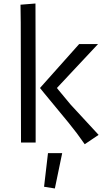

<svg xmlns="http://www.w3.org/2000/svg" viewBox="-20 -818 625 1102"><path d="M100.6 0Q100.6 0 99.1 -688Q98.1 -775.9 97.7 -791L183.6 -797.9L184.6 -338.9V0ZM373 -114.3 232.4 -284.7Q215.3 -304.7 209.5 -313L434.1 -564.9H542.5L306.6 -313Q309.1 -309.6 316.4 -300.8Q371.6 -235.4 385.3 -217.8L545.9 -43.9L466.3 9.8Q423.8 -52.2 373 -114.3ZM336.9 61 294.9 263.7 232.9 253.9 255.4 61Z"/></svg>

Font: Duru Sans
Style: Regular
Weight: 400
Designer: Onur Yazõcõgil
Foundry: Onur Yazõcõgil
Version: Version 1.002